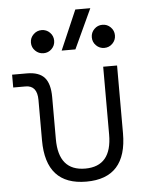

<svg xmlns="http://www.w3.org/2000/svg" viewBox="-56 -841 697 896"><g transform="rotate(-5 293.0 -392.5)"><path d="M312.5 9.8Q122.6 9.8 122.6 -200.2V-389.2Q122.6 -457.5 67.9 -457.5H10.3V-517.6H79.6Q136.2 -517.6 161.9 -488.8Q187.5 -460 187.5 -397V-200.2Q187.5 -51.3 312.5 -51.3Q437 -51.3 437 -200.2V-517.6H502V-200.2Q502 9.8 312.5 9.8ZM250.5 -609.4 330.6 -794.9H400.9L314.9 -609.4ZM165.5 -604.5Q143.1 -604.5 127 -620.4Q110.8 -636.2 110.8 -658.7Q110.8 -681.2 127 -697Q143.1 -712.9 165.5 -712.9Q188 -712.9 203.9 -697Q219.7 -681.2 219.7 -658.7Q219.7 -636.2 203.9 -620.4Q188 -604.5 165.5 -604.5ZM450.2 -604.5Q427.7 -604.5 411.9 -620.4Q396 -636.2 396 -658.7Q396 -681.2 411.9 -697Q427.7 -712.9 450.2 -712.9Q472.7 -712.9 488.5 -697Q504.4 -681.2 504.4 -658.7Q504.4 -636.2 488.5 -620.4Q472.7 -604.5 450.2 -604.5Z"/></g></svg>

Font: Cascadia Mono PL Light
Style: Regular
Weight: 300
Monospace: yes
Designer: Aaron Bell
Foundry: Saja Typeworks
Version: Version 2404.023; ttfautohint (v1.8.4)